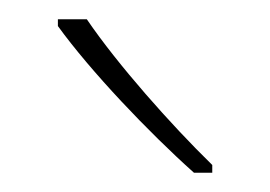

<svg xmlns="http://www.w3.org/2000/svg" viewBox="-20 -785 280 199"><path d="M70 -765H40V-758C74 -711 134 -648 181 -606H200V-614C157 -656 102 -718 70 -765Z"/></svg>

Font: Noto Sans Lao SemiCondensed Thin
Style: Regular
Weight: 100
Width: 4
Designer: Monotype Design Team
Foundry: Monotype Imaging Inc.
Version: Version 2.003